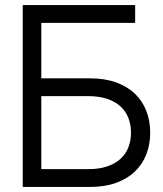

<svg xmlns="http://www.w3.org/2000/svg" viewBox="-20 -740 644 760"><path d="M70 -720H515V-649.5H143.5V-430H336Q394.5 -430 439 -414Q483.5 -398 513.5 -369.5Q543.5 -341 559 -301.5Q574.5 -262 574.5 -215Q574.5 -168 559 -128.5Q543.5 -89 513.5 -60.5Q483.5 -32 439 -16Q394.5 0 336 0H70ZM328.5 -70.5Q372 -70.5 404 -81.2Q436 -92 457 -111.2Q478 -130.5 488.2 -157Q498.5 -183.5 498.5 -215Q498.5 -246.5 488.2 -273Q478 -299.5 457 -318.8Q436 -338 404 -348.8Q372 -359.5 328.5 -359.5H143.5V-70.5Z"/></svg>

Font: Vela Sans
Style: Regular
Weight: 400
Designer: Principal design: Mikhail Sharanda - project Manrope.
Design modification: Ravid Balaliev
Foundry: Mikhail Sharanda
Version: Version 1.001